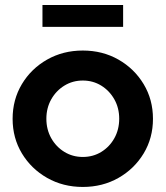

<svg xmlns="http://www.w3.org/2000/svg" viewBox="-20 -731 656 761"><path d="M308.2 10Q230 10 166.8 -25.9Q103.7 -61.8 66.8 -123Q30 -184.2 30 -260Q30 -336.2 66.7 -397.5Q103.4 -458.8 166.7 -494.8Q230 -530.7 308.1 -530.7Q386.5 -530.7 449.5 -494.8Q512.5 -458.8 549.4 -397.5Q586.3 -336.2 586.3 -260Q586.3 -184.2 549.5 -123Q512.6 -61.8 449.6 -25.9Q386.6 10 308.2 10ZM308.2 -108.9Q349.1 -108.9 381.8 -129.1Q414.5 -149.3 433.5 -183.6Q452.5 -217.9 452.5 -260.4Q452.5 -302.9 433.3 -337.1Q414.1 -371.3 381.4 -391.6Q348.6 -411.8 308.2 -411.8Q267.9 -411.8 235.1 -391.6Q202.2 -371.3 183 -337.1Q163.8 -302.9 163.8 -260.4Q163.8 -217.9 182.9 -183.6Q202.1 -149.3 234.9 -129.1Q267.8 -108.9 308.2 -108.9ZM148.3 -624.6V-711.2H468V-624.6Z"/></svg>

Font: Red Hat Display
Style: Regular
Weight: 300
Designer: Pentagram, MCKL
Foundry: Pentagram, MCKL
Version: Version 1.023